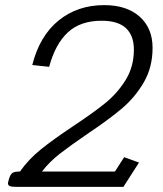

<svg xmlns="http://www.w3.org/2000/svg" viewBox="-20 -730 638 750"><path d="M11 -15Q11 -17 15 -31Q21 -50 29.5 -55Q38 -60 58 -60Q91 -107 138.5 -145.5Q186 -184 264 -236Q344 -289 391.5 -327.5Q439 -366 471 -418Q503 -470 503 -536Q503 -591 472 -620Q441 -649 377 -649Q294 -649 245 -603.5Q196 -558 172 -469L106 -476Q135 -590 209 -650Q283 -710 387 -710Q475 -710 525.5 -665Q576 -620 576 -543Q576 -467 541.5 -408Q507 -349 456 -306Q405 -263 323 -208Q257 -163 215 -130.5Q173 -98 144 -60H429L465 -116L523 -95L462 0H45Q26 0 18.5 -3Q11 -6 11 -15Z"/></svg>

Font: Niramit Light
Style: Italic
Weight: 300
Italic angle: -10°
Designer: Katatrad Aksorn Co.,Ltd.
Foundry: Cadson Demak Co.,Ltd.
Version: Version 1.000; ttfautohint (v1.6)